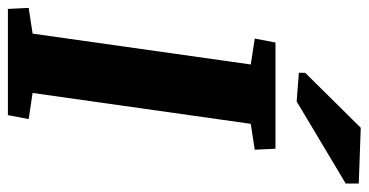

<svg xmlns="http://www.w3.org/2000/svg" viewBox="-240 -672 911 474"><g transform="rotate(90 215.0 -435.5)"><path d="M-2 -51.3 61.5 -61 137.7 -599.6 73.7 -609.4 83.5 -660.6H345.7L348.1 -609.4L284.2 -599.6L208 -61L272.5 -51.3L262.7 0H0.5ZM158.2 -733.9 293.9 -871.1 431.6 -866.2V-834L229 -712.9L158.2 -718.3Z"/></g></svg>

Font: NoticiaText-BoldItalic
Style: Bold Italic
Weight: 700
Italic angle: -8°
Designer: JM Sole
Foundry: JM Sole
Version: Version 1.003